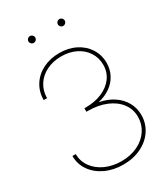

<svg xmlns="http://www.w3.org/2000/svg" viewBox="-221 -1007 973 1114"><g transform="rotate(-30 265.5 -449.5)"><path d="M34.2 -181.6H56.6Q56.6 -133.3 84.5 -94.7Q112.3 -56.2 160.4 -34.4Q208.5 -12.7 267.1 -12.7Q328.6 -12.7 376.7 -36.1Q424.8 -59.6 451.2 -99.9Q477.5 -140.1 477.5 -188.5Q477.5 -240.2 447.5 -279.8Q417.5 -319.3 364.3 -341.3Q311 -363.3 243.7 -363.3H232.9V-386.7H243.7Q303.2 -386.7 351.1 -407Q398.9 -427.2 426.5 -464.4Q454.1 -501.5 454.1 -550.8Q454.1 -597.2 430.2 -634.8Q406.2 -672.4 363.5 -693.6Q320.8 -714.8 266.1 -714.8Q211.4 -714.8 167.7 -693.4Q124 -671.9 99.4 -633.3Q74.7 -594.7 74.7 -545.9H52.2Q52.2 -601.1 79.8 -644.8Q107.4 -688.5 156.2 -712.9Q205.1 -737.3 266.1 -737.3Q326.7 -737.3 374.5 -713.1Q422.4 -689 449.5 -646.2Q476.6 -603.5 476.6 -550.8Q476.6 -508.3 458 -472.4Q439.5 -436.5 404.8 -411.6Q370.1 -386.7 322.8 -376V-375.5Q376 -365.7 416.3 -339.1Q456.5 -312.5 478.3 -273.4Q500 -234.4 500 -188.5Q500 -133.3 470.5 -87.9Q440.9 -42.5 387.7 -16.4Q334.5 9.8 267.1 9.8Q201.7 9.8 148.4 -14.9Q95.2 -39.6 64.7 -83.3Q34.2 -127 34.2 -181.6ZM342.8 -884.8Q342.8 -891.1 345.9 -896.2Q349.1 -901.4 354.2 -904.5Q359.4 -907.7 365.7 -907.7Q372.1 -907.7 377.2 -904.5Q382.3 -901.4 385.5 -896.2Q388.7 -891.1 388.7 -884.8Q388.7 -878.4 385.5 -873.3Q382.3 -868.2 377.2 -865Q372.1 -861.8 365.7 -861.8Q359.4 -861.8 354.2 -865Q349.1 -868.2 345.9 -873.3Q342.8 -878.4 342.8 -884.8ZM145.5 -884.8Q145.5 -891.1 148.7 -896.2Q151.9 -901.4 157 -904.5Q162.1 -907.7 168.5 -907.7Q174.8 -907.7 179.9 -904.5Q185.1 -901.4 188.2 -896.2Q191.4 -891.1 191.4 -884.8Q191.4 -878.4 188.2 -873.3Q185.1 -868.2 179.9 -865Q174.8 -861.8 168.5 -861.8Q162.1 -861.8 157 -865Q151.9 -868.2 148.7 -873.3Q145.5 -878.4 145.5 -884.8Z"/></g></svg>

Font: Intratopia Thin
Style: Regular
Weight: 100
Designer: Rasmus Andersson
Foundry: rsms
Version: Version 3.000;Glyphs 3.2.3 (3260)